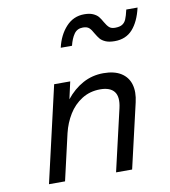

<svg xmlns="http://www.w3.org/2000/svg" viewBox="-83 -814 784 885"><g transform="rotate(-10 309.0 -371.5)"><path d="M178.2 -449.7H253.4L235.4 -369.1Q270 -412.6 314 -436.5Q357.9 -460.4 410.2 -460.4Q460.9 -460.4 492.4 -440.7Q523.9 -420.9 534.4 -385.3Q544.9 -349.6 533.7 -301.8L463.9 0H388.7L455.6 -289.1Q467.3 -340.3 448.2 -365Q429.2 -389.6 382.8 -389.6Q334.5 -389.6 296.6 -365.7Q258.8 -341.8 234.9 -302.7Q210.9 -263.7 199.7 -216.8L149.9 0H74.7ZM402.3 -647.9Q392.6 -666.5 382.8 -675.3Q373 -684.1 353.5 -684.1Q326.7 -684.1 312.3 -663.3Q297.9 -642.6 290 -609.9H237.3Q250.5 -668 285.2 -705.6Q319.8 -743.2 370.1 -743.2Q395 -743.2 411.1 -736.1Q427.2 -729 435.8 -718.8Q444.3 -708.5 453.1 -692.4Q463.4 -674.3 472.9 -665.8Q482.4 -657.2 500 -657.2Q522 -657.2 533.9 -664.6Q545.9 -671.9 552.2 -686.5Q558.6 -701.2 565.4 -731H618.2Q603.5 -667 572 -631.8Q540.5 -596.7 488.3 -596.7Q461.4 -596.7 445.1 -604Q428.7 -611.3 420.4 -621.3Q412.1 -631.3 402.3 -647.9Z"/></g></svg>

Font: Glacial Indifference
Style: Italic
Weight: 400
Designer: Alfredo Marco Pradil
Foundry: Alfredo Marco Pradil
Version: Version 1.312